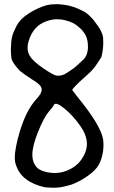

<svg xmlns="http://www.w3.org/2000/svg" viewBox="-20 -754 540 907"><path d="M289.1 -730.5Q328.1 -724.6 367.2 -704.1Q383.8 -697.3 401.9 -680.7Q419.9 -664.1 429.7 -648.4L430.7 -647.5Q461.9 -609.4 466.8 -578.1Q467.8 -565.4 467.8 -552.7Q467.8 -519.5 459 -484.4Q444.3 -460.9 430.2 -440.9Q416 -420.9 385.7 -394.5Q347.7 -361.3 334 -345.7L322.3 -332Q321.3 -330.1 321.3 -329.1Q321.3 -328.1 322.3 -327.1L330.1 -317.4Q335 -309.6 368.2 -268.6Q449.2 -165 464.8 -106.4Q468.8 -90.8 468.8 -73.2Q468.8 -55.7 466.8 -39.1Q460.9 -1 446.3 24.9Q431.6 50.8 395.5 76.2Q359.4 102.5 317.4 118.2Q283.2 127.9 267.1 130.4Q251 132.8 233.9 132.8Q216.8 132.8 192.4 130.9Q79.1 105.5 54.7 22.5Q49.8 10.7 49.8 -8.8Q49.8 -51.8 73.2 -131.8Q103.5 -232.4 150.4 -284.2Q176.8 -311.5 176.8 -330.1Q177.7 -342.8 165 -354.5Q155.3 -364.3 132.8 -377.9Q88.9 -406.2 73.2 -419.9Q37.1 -459 34.2 -478.5Q32.2 -486.3 31.2 -519.5Q32.2 -560.5 37.1 -580.6Q42 -600.6 58.6 -632.8Q75.2 -664.1 114.3 -689.5Q154.3 -715.8 200.2 -729.5Q214.8 -732.4 227.1 -733.4Q239.3 -734.4 250.5 -734.4Q261.7 -734.4 289.1 -730.5ZM395.5 -533.2Q395.5 -563.5 385.7 -585Q373 -609.4 352.5 -626Q327.1 -649.4 288.1 -658.2Q270.5 -663.1 248.5 -663.1Q226.6 -663.1 201.2 -654.3Q135.7 -632.8 114.3 -556.6Q110.4 -542 110.4 -528.3Q110.4 -507.8 120.1 -491.2Q134.8 -464.8 185.5 -430.7Q228.5 -401.4 244.1 -397.5Q249 -396.5 253.9 -396.5Q266.6 -395.5 285.2 -403.3Q301.8 -413.1 327.1 -430.7Q328.1 -430.7 342.3 -443.4Q356.4 -456.1 374 -472.7Q392.6 -490.2 395.5 -525.4Q395.5 -527.3 395.5 -533.2ZM390.6 -75.2Q390.6 -90.8 385.7 -106.4Q378.9 -135.7 343.3 -180.7Q307.6 -225.6 271.5 -251Q253.9 -263.7 244.6 -263.7Q235.4 -263.7 233.4 -255.9Q229.5 -248 211.9 -228.5Q186.5 -198.2 159.7 -130.9Q132.8 -63.5 132.8 -23.9Q132.8 15.6 155.3 38.1Q177.7 58.6 223.6 62.5Q231.4 63.5 239.3 63.5Q276.4 62.5 307.6 46.9Q330.1 36.1 347.2 20Q364.3 3.9 377.4 -22Q390.6 -47.9 390.6 -75.2Z"/></svg>

Font: JasonHandwriting4
Style: Regular
Weight: 400
Version: Version 1.01.21